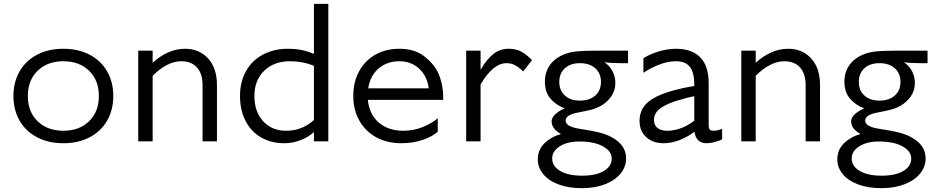

<svg xmlns="http://www.w3.org/2000/svg" viewBox="-20 -736 4861 1000"><path d="M570 -236Q570 -163 537.5 -107Q505 -51 446 -20.5Q387 10 310 10Q233 10 174 -20.5Q115 -51 82.5 -107Q50 -163 50 -236Q50 -309 82.5 -365Q115 -421 174 -451.5Q233 -482 310 -482Q387 -482 446 -451.5Q505 -421 537.5 -365Q570 -309 570 -236ZM495 -236Q495 -318 444 -367.5Q393 -417 310 -417Q227 -417 176 -367.5Q125 -318 125 -236Q125 -154 176 -104.5Q227 -55 310 -55Q393 -55 444 -104.5Q495 -154 495 -236Z M775 -472V-409Q809 -441 852.5 -461.5Q896 -482 944 -482Q1018 -482 1064 -431.5Q1110 -381 1110 -293V0H1035V-293Q1035 -352 1006 -384.5Q977 -417 924 -417Q886 -417 847.5 -396.5Q809 -376 775 -341V0H700V-472Z M1230 -236Q1230 -309 1261 -365Q1292 -421 1349 -451.5Q1406 -482 1480 -482Q1557 -482 1615 -455V-716H1690V0H1615V-48Q1586 -22 1545.5 -6Q1505 10 1460 10Q1392 10 1339.5 -20.5Q1287 -51 1258.5 -107Q1230 -163 1230 -236ZM1470 -55Q1554 -55 1615 -111V-393Q1558 -417 1490 -417Q1407 -417 1356 -367.5Q1305 -318 1305 -236Q1305 -154 1350.5 -104.5Q1396 -55 1470 -55Z M2060 -482Q2137 -482 2186 -445.5Q2235 -409 2259 -363Q2274 -333 2282 -293.5Q2290 -254 2288 -216H1896Q1903 -141 1952.5 -98Q2002 -55 2080 -55Q2132 -55 2178.5 -73Q2225 -91 2260 -120V-50Q2233 -25 2182 -7.5Q2131 10 2070 10Q1997 10 1940.5 -20.5Q1884 -51 1852 -107Q1820 -163 1820 -236Q1820 -309 1850.5 -365Q1881 -421 1935.5 -451.5Q1990 -482 2060 -482ZM2213 -276Q2205 -340 2163 -378.5Q2121 -417 2060 -417Q1996 -417 1952 -379.5Q1908 -342 1898 -276Z M2408 0V-472H2483V-373Q2516 -429 2550.5 -455.5Q2585 -482 2629 -482Q2667 -482 2693.5 -468Q2720 -454 2751 -423L2705 -364Q2682 -386 2662.5 -396.5Q2643 -407 2618 -407Q2548 -407 2483 -296V0Z M2997 1Q2935 1 2895.5 26Q2856 51 2856 89Q2856 130 2898 154.5Q2940 179 3011 179Q3084 179 3125 154.5Q3166 130 3166 89Q3166 52 3121 26.5Q3076 1 2997 1ZM3110 -309Q3110 -354 3080.5 -380.5Q3051 -407 3000 -407Q2951 -407 2922 -380.5Q2893 -354 2893 -309Q2893 -265 2922 -238.5Q2951 -212 3000 -212Q3051 -212 3080.5 -238.5Q3110 -265 3110 -309ZM3251 -472V-407H3211Q3161 -407 3128 -412Q3155 -394 3170 -365.5Q3185 -337 3185 -304Q3185 -265 3164 -234.5Q3143 -204 3110 -185Q3084 -171 3058.5 -164.5Q3033 -158 2986 -149Q2926 -137 2926 -108Q2926 -75 3006 -64Q3060 -56 3097 -47Q3134 -38 3163 -23Q3241 18 3241 89Q3241 132 3212.5 167.5Q3184 203 3131.5 223.5Q3079 244 3011 244Q2941 244 2889 224.5Q2837 205 2809 170.5Q2781 136 2781 94Q2781 44 2816 10Q2851 -24 2902 -38Q2853 -65 2853 -104Q2853 -140 2921 -172Q2880 -186 2849 -220Q2818 -254 2818 -311Q2818 -360 2844 -397Q2870 -434 2921 -454Q2949 -465 2985.5 -468.5Q3022 -472 3081 -472Z M3597 -50Q3562 -23 3519.5 -6.5Q3477 10 3436 10Q3381 10 3346 -21.5Q3311 -53 3311 -106Q3311 -164 3351.5 -201Q3392 -238 3481 -263Q3537 -279 3596 -288V-294Q3596 -359 3573 -388Q3550 -417 3501 -417Q3459 -417 3414.5 -400Q3370 -383 3331 -357V-432Q3357 -451 3406 -466.5Q3455 -482 3501 -482Q3584 -482 3627.5 -437Q3671 -392 3671 -303V-85Q3671 -68 3676.5 -61.5Q3682 -55 3696 -55Q3717 -55 3741 -65V-10Q3727 -3 3703.5 3.5Q3680 10 3661 10Q3605 10 3597 -50ZM3456 -55Q3491 -55 3527 -68.5Q3563 -82 3596 -107V-235Q3558 -228 3497 -209Q3438 -189 3412 -166Q3386 -143 3386 -111Q3386 -84 3404.5 -69.5Q3423 -55 3456 -55Z M3916 -472V-409Q3950 -441 3993.5 -461.5Q4037 -482 4085 -482Q4159 -482 4205 -431.5Q4251 -381 4251 -293V0H4176V-293Q4176 -352 4147 -384.5Q4118 -417 4065 -417Q4027 -417 3988.5 -396.5Q3950 -376 3916 -341V0H3841V-472Z M4557 1Q4495 1 4455.5 26Q4416 51 4416 89Q4416 130 4458 154.5Q4500 179 4571 179Q4644 179 4685 154.5Q4726 130 4726 89Q4726 52 4681 26.5Q4636 1 4557 1ZM4670 -309Q4670 -354 4640.5 -380.5Q4611 -407 4560 -407Q4511 -407 4482 -380.5Q4453 -354 4453 -309Q4453 -265 4482 -238.5Q4511 -212 4560 -212Q4611 -212 4640.5 -238.5Q4670 -265 4670 -309ZM4811 -472V-407H4771Q4721 -407 4688 -412Q4715 -394 4730 -365.5Q4745 -337 4745 -304Q4745 -265 4724 -234.5Q4703 -204 4670 -185Q4644 -171 4618.5 -164.5Q4593 -158 4546 -149Q4486 -137 4486 -108Q4486 -75 4566 -64Q4620 -56 4657 -47Q4694 -38 4723 -23Q4801 18 4801 89Q4801 132 4772.5 167.5Q4744 203 4691.5 223.5Q4639 244 4571 244Q4501 244 4449 224.5Q4397 205 4369 170.5Q4341 136 4341 94Q4341 44 4376 10Q4411 -24 4462 -38Q4413 -65 4413 -104Q4413 -140 4481 -172Q4440 -186 4409 -220Q4378 -254 4378 -311Q4378 -360 4404 -397Q4430 -434 4481 -454Q4509 -465 4545.5 -468.5Q4582 -472 4641 -472Z"/></svg>

Font: Madhuban Light
Style: Regular
Weight: 300
Designer: jaikishan Patel
Foundry: MagicType
Version: Version 1.000